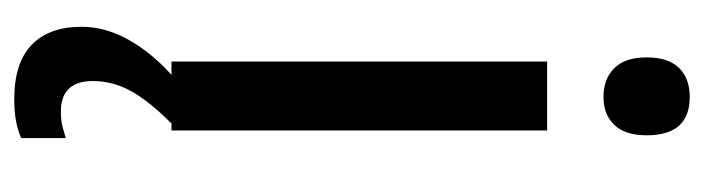

<svg xmlns="http://www.w3.org/2000/svg" viewBox="-388 -398 1011 276"><g transform="rotate(90 118.0 -259.5)"><path d="M119 -745Q174 -745 174 -683Q174 -652 159 -636.5Q144 -621 119 -621Q93 -621 77.5 -636.5Q62 -652 62 -683Q62 -714 77 -729.5Q92 -745 119 -745ZM167 -540V0H68V-540ZM96 113Q96 159 140 159Q153 159 162 156.5Q171 154 178 152V216Q167 221 153.5 223.5Q140 226 122 226Q70 226 44 201Q18 176 18 129Q18 91 41.5 53.5Q65 16 104 -14L157 0Q124 33 110 59Q96 85 96 113Z"/></g></svg>

Font: Noto Sans Hebrew Condensed Medium
Style: Regular
Weight: 500
Width: 3
Designer: Monotype Design Team
Foundry: Monotype Imaging Inc.
Version: Version 2.004; ttfautohint (v1.8.4.7-5d5b)